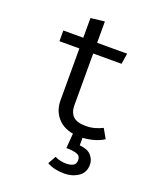

<svg xmlns="http://www.w3.org/2000/svg" viewBox="-164 -776 943 1123"><g transform="rotate(20 307.5 -214.5)"><path d="M531.8 -27.2Q504.1 -8.7 464.6 1.5Q425.1 11.8 387.2 11.8Q300 11.8 252.8 -33.8Q205.6 -79.5 205.6 -151.3V-473.3H81.5V-540H205.6V-662.6L291.8 -672.8V-540H478.5L468.2 -473.3H291.8V-152.3Q291.8 -107.2 315.6 -83.6Q339.5 -60 394.9 -60Q425.1 -60 450.8 -67.2Q476.4 -74.4 498.5 -85.6ZM422.6 144.1Q422.6 116.4 398.5 108.2Q374.4 100 333.3 100L342.6 -16.4H401.5V58.5Q451.8 62.6 474.1 87.9Q496.4 113.3 496.4 144.1Q496.4 194.4 458.7 219.5Q421 244.6 371.3 244.6Q340.5 244.6 312.3 237.9Q284.1 231.3 264.1 219.5L291.8 169.7Q306.2 177.4 325.1 181.8Q344.1 186.2 361 186.2Q388.2 186.2 405.4 176.7Q422.6 167.2 422.6 144.1Z"/></g></svg>

Font: FiraCode Nerd Font Mono
Style: Regular
Weight: 400
Monospace: yes
Designer: Carrois Corporate, Edenspiekermann AG, Nikita Prokopov
Foundry: Carrois Corporate, Edenspiekermann AG, Nikita Prokopov
Version: Version 6.002;Nerd Fonts 3.4.0